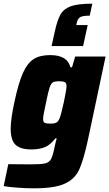

<svg xmlns="http://www.w3.org/2000/svg" viewBox="-40 -817 593 1042"><path d="M-20 193 5 74Q46 75 127 75Q183 75 205.5 69.5Q228 64 237.5 45.5Q247 27 257 -22Q259 -33 262.5 -46.5Q266 -60 268 -66H260Q235 -32 205 -19Q175 -6 130 -6Q71 -6 44.5 -31Q18 -56 18 -119Q18 -170 38 -262Q60 -366 84 -420Q108 -474 142 -496Q176 -518 232 -518Q326 -518 342 -452H351L368 -510H533L437 -57Q413 53 389.5 104Q366 155 311 180Q256 205 145 205Q101 205 54.5 201.5Q8 198 -20 193ZM283 -174Q292 -195 306.5 -263Q321 -331 321 -350Q321 -366 312 -371Q303 -376 283 -376Q257 -376 247 -370Q237 -364 229.5 -342.5Q222 -321 210 -261Q194 -191 194 -171Q194 -155 202.5 -150.5Q211 -146 234 -146Q255 -146 265.5 -151.5Q276 -157 283 -174ZM461 -797 447 -732Q408 -732 394.5 -723.5Q381 -715 376 -691L374 -681H436L411 -567H240L257 -644Q271 -709 289 -739.5Q307 -770 345.5 -783.5Q384 -797 461 -797Z"/></svg>

Font: Saira Semi Condensed ExtraBold
Style: Italic
Weight: 800
Width: 4
Italic angle: -12°
Designer: Hector Gatti with collaboration of the Omnibus-Type team
Foundry: Omnibus-Type
Version: Version 1.001; ttfautohint (v1.8)